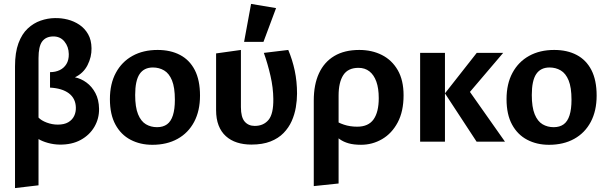

<svg xmlns="http://www.w3.org/2000/svg" viewBox="-20 -718 3072 973"><path d="M56.1 235.1V-381.6Q56.1 -452 73.6 -499.1Q91.1 -546.2 120.6 -573.6Q150.1 -601.1 185.8 -613.4Q221.5 -625.8 257.4 -626.3Q290.1 -627.2 322.8 -619Q355.4 -610.7 382.6 -592.4Q409.8 -574 426.5 -544.7Q443.3 -515.3 443.8 -473.5Q444.7 -429.3 423.7 -388.1Q402.8 -346.8 359.7 -326.2Q390.9 -319.8 418.3 -299.7Q445.7 -279.7 463.4 -246.5Q481.1 -213.3 482 -166.9Q482.8 -117.5 458.6 -75.7Q434.3 -33.8 389.1 -9Q343.8 15.7 281.8 14.8Q252 14.3 223.1 6.3Q194.3 -1.7 175.2 -13.3V221.1ZM272.7 -86.5Q305.5 -86.5 325.9 -98.5Q346.3 -110.5 355.8 -130.4Q365.3 -150.3 364.4 -174Q363 -219.4 329 -245.1Q294.9 -270.7 233.5 -274V-352.4Q261.3 -352.4 282.8 -362.8Q304.3 -373.2 316.7 -393.6Q329.1 -414 328.6 -443.8Q328.1 -481.4 306.4 -507.8Q284.7 -534.2 248 -533.3Q211.9 -532.4 193.5 -507.6Q175.2 -482.7 175.2 -423.5V-122.2Q189.2 -107.2 216.8 -96.8Q244.4 -86.5 272.7 -86.5Z M752.2 15.8Q690.2 15.8 641.6 -9.8Q592.9 -35.3 565 -86.6Q537 -137.9 537 -215.5Q537 -293.5 567.3 -349.3Q597.5 -405.2 651.7 -435Q705.8 -464.9 778.7 -464.9Q844.3 -464.9 892.5 -439.5Q940.7 -414.2 967.2 -362.9Q993.6 -311.6 993.6 -233.5Q993.6 -156.5 963.9 -100.4Q934.1 -44.3 879.9 -14.3Q825.7 15.8 752.2 15.8ZM775.9 -73.5Q806.3 -73.5 826.4 -88Q846.4 -102.5 856.3 -133.7Q866.2 -164.8 866.2 -212.5Q866.2 -274.9 851.6 -310.6Q836.9 -346.3 811.6 -361.1Q786.3 -376 754.9 -376Q709.9 -376 687.4 -342.7Q665 -309.4 665 -236.5Q665 -175 679.6 -139.1Q694.3 -103.2 719.4 -88.3Q744.4 -73.5 775.9 -73.5Z M1253.7 14.7Q1214.2 14.7 1181.4 4.2Q1148.6 -6.3 1124.7 -27.9Q1100.7 -49.5 1087.9 -82.4Q1075.1 -115.2 1075.1 -159.9V-447.3L1200.9 -464.9V-174.8Q1200.9 -124 1219.9 -101.9Q1238.9 -79.9 1271.1 -79.9Q1315.3 -79.9 1340.8 -110.4Q1366.2 -140.9 1365.1 -217.1Q1364.6 -273.1 1350.8 -333.5Q1337 -393.9 1317.1 -450L1440.8 -464.9Q1461.9 -415.2 1473.6 -360.2Q1485.3 -305.2 1485.3 -243.5Q1485.3 -210 1479.2 -174Q1473.1 -138 1458.2 -104.4Q1443.2 -70.9 1417 -43.9Q1390.8 -16.9 1350.7 -1.1Q1310.5 14.7 1253.7 14.7ZM1217 -505.9 1252.4 -698.2 1379 -676.9 1315.2 -505.9Z M1570.1 225.1V-208.7Q1570.1 -289.2 1596.4 -346.3Q1622.7 -403.5 1674.1 -434.2Q1725.5 -464.9 1800.7 -464.9Q1864.9 -464.9 1915.6 -439.2Q1966.3 -413.5 1995.8 -362.4Q2025.2 -311.4 2025.2 -235.1Q2025.2 -153.7 1995.5 -97.7Q1965.7 -41.7 1916.4 -13Q1867.2 15.7 1809.7 15.7Q1772.6 15.7 1746.8 8.4Q1721.1 1.1 1702.6 -11.9Q1684.2 -24.9 1666.6 -41.2V-114.1Q1692.1 -96.6 1722.9 -86.3Q1753.7 -76 1790.3 -76Q1846.8 -76 1873.1 -113Q1899.4 -150.1 1899.4 -220.5Q1899.4 -270.5 1887.2 -304.4Q1875 -338.4 1852.2 -356.3Q1829.3 -374.2 1796.8 -374.2Q1743.6 -374.2 1719.7 -337.4Q1695.9 -300.6 1695.9 -233.6V211.9Z M2395.3 0 2234.9 -244.9 2396 -450H2529.9L2361.5 -252.2L2539.1 0ZM2109.1 0V-450H2234.9V0Z M2762.2 15.8Q2700.2 15.8 2651.6 -9.8Q2602.9 -35.3 2575 -86.6Q2547 -137.9 2547 -215.5Q2547 -293.5 2577.3 -349.3Q2607.5 -405.2 2661.7 -435Q2715.8 -464.9 2788.7 -464.9Q2854.3 -464.9 2902.5 -439.5Q2950.7 -414.2 2977.2 -362.9Q3003.6 -311.6 3003.6 -233.5Q3003.6 -156.5 2973.9 -100.4Q2944.1 -44.3 2889.9 -14.3Q2835.7 15.8 2762.2 15.8ZM2785.9 -73.5Q2816.3 -73.5 2836.4 -88Q2856.4 -102.5 2866.3 -133.7Q2876.2 -164.8 2876.2 -212.5Q2876.2 -274.9 2861.6 -310.6Q2846.9 -346.3 2821.6 -361.1Q2796.3 -376 2764.9 -376Q2719.9 -376 2697.4 -342.7Q2675 -309.4 2675 -236.5Q2675 -175 2689.6 -139.1Q2704.3 -103.2 2729.4 -88.3Q2754.4 -73.5 2785.9 -73.5Z"/></svg>

Font: Ancizar Sans Thin
Style: Regular
Weight: 100
Designer: Cesar Puertas, Viviana Monsalve, Julian Moncada, Julian Prieto, Jose Castro, Mariel Hernandez, Felipe Aragon, Sara Alarc
Version: Version 8.100